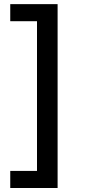

<svg xmlns="http://www.w3.org/2000/svg" viewBox="-20 -775 418 946"><path d="M263.8 -754.6V151.3H30.5V67.1H162.3V-670.5H30.5V-754.6Z"/></svg>

Font: TID UI Medium
Style: Regular
Weight: 500
Designer: The TID Project Authors
Foundry: Bakken & Bæck
Version: Version 1.001;hotconv 1.0.109;makeotfexe 2.5.65596